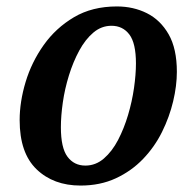

<svg xmlns="http://www.w3.org/2000/svg" viewBox="-20 -566 602 596"><path d="M230 10Q146 10 93.5 -40.5Q41 -91 41 -193Q41 -250 59.5 -311.5Q78 -373 115.5 -426Q153 -479 209.5 -512.5Q266 -546 343 -546Q394 -546 436 -525Q478 -504 503.5 -459.5Q529 -415 529 -343Q529 -300 517.5 -251.5Q506 -203 483 -156.5Q460 -110 424 -72.5Q388 -35 339.5 -12.5Q291 10 230 10ZM245 -52Q277 -52 302.5 -74Q328 -96 346.5 -131.5Q365 -167 377.5 -209Q390 -251 396 -293Q402 -335 402 -369Q402 -432 381.5 -459Q361 -486 326 -486Q295 -486 270 -465Q245 -444 226 -409Q207 -374 194 -332Q181 -290 175 -248Q169 -206 169 -171Q169 -107 189.5 -79.5Q210 -52 245 -52Z"/></svg>

Font: Noto Serif SemiCondensed SemiBold
Style: Italic
Weight: 600
Width: 4
Italic angle: -12°
Designer: Monotype Design Team
Foundry: Monotype Imaging Inc.
Version: Version 2.014; ttfautohint (v1.8.4.7-5d5b)